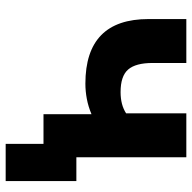

<svg xmlns="http://www.w3.org/2000/svg" viewBox="-20 -510 661 660"><g transform="rotate(90 310.0 -180.5)"><path d="M373 0V-165Q347 -154 320.5 -149Q294 -144 268 -144Q46 -144 46 -361V-491H197V-375Q197 -317 219.5 -291Q242 -265 297 -265Q341 -265 370 -284V-491H521V-113H603V130H475V0Z"/></g></svg>

Font: Nunito Sans ExtraBold
Style: Regular
Weight: 800
Designer: Vernon Adams
Foundry: Vernon Adams
Version: Version 3.101; ttfautohint (v1.8.4.7-5d5b);gftools[0.9.27]